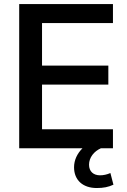

<svg xmlns="http://www.w3.org/2000/svg" viewBox="-20 -739 632 957"><path d="M543 0V-94.7H189.5V-317.4H520V-412.1H189.5V-624H543V-718.8H75.7V0H391.1C364.7 26.4 349.1 59.1 349.1 94.7C349.1 158.7 392.6 198.2 462.4 198.2C495.6 198.2 520 193.4 545.4 181.6L530.3 123.5C512.2 131.3 495.6 134.8 478.5 134.8C446.3 134.8 423.8 116.2 423.8 82C423.8 45.9 448.7 15.1 482.9 0Z"/></svg>

Font: Winston Medium
Style: Regular
Weight: 500
Designer: Vernon Adams, Kim Jin-seong, David Berlow, Cristiano Sobral
Foundry: The Winston Project Authors
Version: Version 3.004